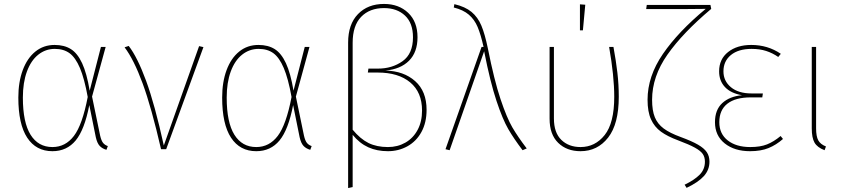

<svg xmlns="http://www.w3.org/2000/svg" viewBox="-20 -757 4281 974"><path d="M435 -297 492 -519H516L447 -267L488 -69Q494 -43 503 -32Q512 -21 527 -16L520 3Q499 -3 486 -16.5Q473 -30 466 -61L433 -224Q409 -99 364 -44.5Q319 10 246 10Q163 10 118 -58.5Q73 -127 73 -262Q73 -341 95.5 -401.5Q118 -462 159.5 -495.5Q201 -529 257 -529Q306 -529 339.5 -508Q373 -487 396.5 -436.5Q420 -386 435 -297ZM96 -262Q96 -136 135 -73.5Q174 -11 246 -11Q312 -11 355 -67.5Q398 -124 425 -265Q408 -359 385.5 -412Q363 -465 333 -487Q303 -509 258 -509Q211 -509 174 -479.5Q137 -450 116.5 -394Q96 -338 96 -262Z M811 -19 990 -523 1012 -518 823 0H797Q748 -213 703.5 -334Q659 -455 612 -517L633 -524Q677 -467 721 -347.5Q765 -228 811 -19Z M1469 -297 1526 -519H1550L1481 -267L1522 -69Q1528 -43 1537 -32Q1546 -21 1561 -16L1554 3Q1533 -3 1520 -16.5Q1507 -30 1500 -61L1467 -224Q1443 -99 1398 -44.5Q1353 10 1280 10Q1197 10 1152 -58.5Q1107 -127 1107 -262Q1107 -341 1129.5 -401.5Q1152 -462 1193.5 -495.5Q1235 -529 1291 -529Q1340 -529 1373.5 -508Q1407 -487 1430.5 -436.5Q1454 -386 1469 -297ZM1130 -262Q1130 -136 1169 -73.5Q1208 -11 1280 -11Q1346 -11 1389 -67.5Q1432 -124 1459 -265Q1442 -359 1419.5 -412Q1397 -465 1367 -487Q1337 -509 1292 -509Q1245 -509 1208 -479.5Q1171 -450 1150.5 -394Q1130 -338 1130 -262Z M2144 -200Q2144 -135 2118 -87.5Q2092 -40 2047 -15Q2002 10 1948 10Q1892 10 1848 -10Q1804 -30 1769 -73V192L1746 197V-541Q1746 -634 1796 -685.5Q1846 -737 1928 -737Q2003 -737 2050.5 -692Q2098 -647 2098 -568Q2098 -492 2055 -449Q2012 -406 1935 -399Q2028 -397 2086 -345.5Q2144 -294 2144 -200ZM2121 -196Q2121 -289 2061 -339Q2001 -389 1896 -389H1846L1849 -409H1898Q1969 -409 2022 -446.5Q2075 -484 2075 -568Q2075 -640 2034.5 -678Q1994 -716 1928 -716Q1855 -716 1812 -671.5Q1769 -627 1769 -540V-99Q1808 -52 1849.5 -31.5Q1891 -11 1948 -11Q1997 -11 2036.5 -33.5Q2076 -56 2098.5 -98Q2121 -140 2121 -196Z M2455 -511Q2487 -350 2519 -254.5Q2551 -159 2579 -111Q2607 -63 2652 -4L2631 5Q2587 -53 2558.5 -102Q2530 -151 2498.5 -245.5Q2467 -340 2436 -497L2261 5L2240 0L2423 -519H2433Q2419 -582 2403 -620Q2387 -658 2358.5 -682.5Q2330 -707 2282 -719L2285 -736Q2340 -723 2372 -696.5Q2404 -670 2422 -627Q2440 -584 2455 -511Z M3119 -266Q3119 -128 3065 -59Q3011 10 2925 10Q2855 10 2811.5 -32.5Q2768 -75 2768 -155V-519H2790V-156Q2790 -84 2827.5 -47.5Q2865 -11 2925 -11Q2999 -11 3047.5 -72Q3096 -133 3096 -266Q3096 -371 3070 -519H3092Q3105 -448 3112 -388Q3119 -328 3119 -266ZM2949 -733 2937 -603H2922V-735Z M3588 -712Q3444 -591 3366 -480Q3288 -369 3288 -251Q3288 -196 3302 -162Q3316 -128 3347 -105Q3378 -82 3433 -62Q3490 -41 3521 -23Q3552 -5 3565.5 15Q3579 35 3579 63Q3579 105 3550.5 136.5Q3522 168 3463 196L3453 180Q3503 156 3529.5 129Q3556 102 3556 63Q3556 40 3545 24Q3534 8 3505 -8Q3476 -24 3420 -45Q3366 -65 3333 -89Q3300 -113 3282.5 -151.5Q3265 -190 3265 -251Q3265 -370 3343 -483.5Q3421 -597 3560 -712Q3532 -711 3451 -711H3258L3261 -732H3584Z M3941 -484 3928 -468Q3899 -488 3866.5 -498.5Q3834 -509 3793 -509Q3726 -509 3688 -478Q3650 -447 3650 -395Q3650 -346 3688 -314.5Q3726 -283 3792 -283H3850L3847 -263H3789Q3711 -263 3670 -231Q3629 -199 3629 -137Q3629 -78 3672 -44.5Q3715 -11 3786 -11Q3837 -11 3871 -24.5Q3905 -38 3940 -67L3952 -52Q3918 -22 3879 -6Q3840 10 3785 10Q3706 10 3656.5 -29.5Q3607 -69 3607 -137Q3607 -200 3644 -234Q3681 -268 3744 -274Q3687 -284 3657.5 -315.5Q3628 -347 3628 -395Q3628 -457 3673.5 -493Q3719 -529 3791 -529Q3875 -529 3941 -484Z M4120 -106Q4120 -65 4131 -45Q4142 -25 4170 -14L4163 5Q4126 -9 4112 -33.5Q4098 -58 4098 -106V-519H4120Z"/></svg>

Font: Fira Sans Thin
Style: Regular
Weight: 100
Designer: bBox Type GmbH & Carrois Corporate GbR & Edenspiekermann AG
Foundry: bBox Type GmbH & Carrois Corporate GbR & Edenspiekermann AG
Version: Version 4.301